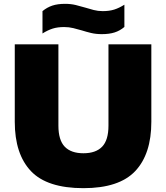

<svg xmlns="http://www.w3.org/2000/svg" viewBox="-20 -971 866 1001"><path d="M415 10Q225.5 10 141.2 -79Q57 -168 57 -336V-740H284.5V-316Q284.5 -240.5 317.5 -206.2Q350.5 -172 415 -172Q479.5 -172 512.5 -206.2Q545.5 -240.5 545.5 -316V-740H769V-336Q769 -168 685 -79Q601 10 415 10ZM510.5 -793Q480.5 -793 455.2 -799Q430 -805 406.5 -812.5Q384 -819 361.8 -824.5Q339.5 -830 314.5 -830Q280 -830 254.2 -821.8Q228.5 -813.5 201.5 -796.5V-913Q225 -932.5 252.8 -941.8Q280.5 -951 319.5 -951Q349.5 -951 374.8 -944.8Q400 -938.5 424 -931.5Q446 -924.5 468.5 -918.8Q491 -913 515.5 -913Q550 -913 575.8 -921.2Q601.5 -929.5 628.5 -946.5V-830.5Q605 -810.5 577.2 -801.8Q549.5 -793 510.5 -793Z"/></svg>

Font: Encode Sans SmExp Black
Style: Regular
Weight: 900
Width: 6
Designer: Multiple Designers
Foundry: Impallari Type
Version: Version 3.002; ttfautohint (v1.8.3) -l 8 -r 50 -G 200 -x 14 